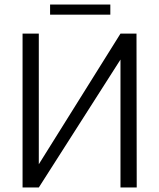

<svg xmlns="http://www.w3.org/2000/svg" viewBox="-20 -831 706 851"><path d="M202 -766V-811H469V-766ZM80 0V-682H152V-103L514 -682H585L586 0H514V-567L152 0Z"/></svg>

Font: Didact Gothic
Style: Regular
Weight: 400
Designer: Daniel Johnson
Foundry: Daniel Johnson
Version: Version 2.101;PS 002.101;hotconv 1.0.88;makeotf.lib2.5.64775